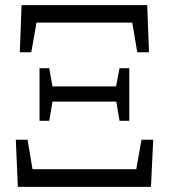

<svg xmlns="http://www.w3.org/2000/svg" viewBox="-20 -732 661 752"><path d="M49.8 0 42 -184.6H87.9L107.4 -69.3H513.7L534.2 -184.6H580.1L571.3 0ZM134.8 -258.8V-464.8H172.9L185.5 -393.6H434.6L448.2 -464.8H486.3V-258.8H448.2L435.5 -334H185.5L172.9 -258.8ZM57.6 -527.3 64.5 -711.9H556.6L563.5 -527.3H517.6L498 -643.6H123L102.5 -527.3Z"/></svg>

Font: Bpmf Zihi Only R
Style: R
Weight: 400
Foundry: But Ko
Version: Version 1.320